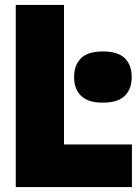

<svg xmlns="http://www.w3.org/2000/svg" viewBox="-20 -760 558 780"><path d="M44 0V-740H240V-173H516V0ZM398 -343Q337.5 -343 309.2 -370.8Q281 -398.5 281 -447Q281 -496 309.2 -523.5Q337.5 -551 398 -551Q459 -551 487 -523.5Q515 -496 515 -447Q515 -398.5 487 -370.8Q459 -343 398 -343Z"/></svg>

Font: Encode Sans Cnd Black
Style: Regular
Weight: 900
Width: 3
Designer: Multiple Designers
Foundry: Impallari Type
Version: Version 3.002; ttfautohint (v1.8.3) -l 8 -r 50 -G 200 -x 14 